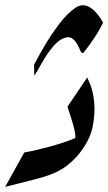

<svg xmlns="http://www.w3.org/2000/svg" viewBox="-20 -725 420 745"><path d="M241.7 -311 318.4 -424.3 330.1 -397.5Q341.3 -370.6 345.7 -327.6Q346.7 -315.4 346.7 -302.7Q346.7 -269 338.9 -230.5Q327.1 -176.3 281.7 -122.1Q248 -83 207 -61.5Q172.4 -43 106.9 -26.9Q41.5 -10.7 0 0L74.2 -133.3Q118.7 -141.1 177 -157.2Q235.4 -173.3 272.9 -189.9L272.5 -189.5V-192.9Q272.5 -211.9 262.7 -245.1Q252 -280.8 241.7 -311ZM379.9 -637.2Q365.2 -606.4 345.9 -577.9Q326.7 -549.3 306.6 -523.4Q303.2 -519 299.8 -519Q295.4 -519 291.5 -528.8Q270.5 -580.6 245.1 -580.6H242.2Q214.8 -577.1 189.2 -548.1Q163.6 -519 142.8 -481.4Q122.1 -443.8 112.8 -431.2L112.3 -474.6L113.3 -476.1Q126 -501 151.6 -544.9Q177.2 -588.9 208.5 -630.4Q239.3 -671.4 273.4 -695.3Q287.6 -704.6 301.8 -704.6Q322.8 -704.6 344.7 -684.6Q364.3 -665.5 379.9 -637.2Z"/></svg>

Font: Aref Ruqaa
Style: Regular
Weight: 400
Designer: Abdullah Aref
Version: Version 1.002